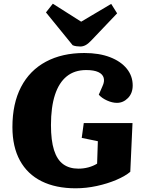

<svg xmlns="http://www.w3.org/2000/svg" viewBox="-20 -1002 777 1036"><path d="M695 -338 683 -75Q656 -52 608 -31.5Q560 -11 502.5 1.5Q445 14 388 14Q281 14 204.5 -24Q128 -62 87.5 -136Q47 -210 47 -316Q47 -443 93.5 -532.5Q140 -622 227.5 -669Q315 -716 435 -716Q515 -716 573.5 -693.5Q632 -671 664 -631.5Q696 -592 696 -541Q696 -499 670.5 -473Q645 -447 611 -447Q586 -447 558 -459.5Q530 -472 513 -491L533 -537Q545 -562 539.5 -582Q534 -602 510.5 -613Q487 -624 445 -624Q382 -624 340 -590Q298 -556 276.5 -490Q255 -424 255 -327Q255 -244 271.5 -192Q288 -140 321 -116Q354 -92 403 -92Q431 -92 457 -99Q483 -106 504 -119L508 -240L421 -258L432 -338ZM228 -935 265 -982 418 -885 580 -981 612 -930 471 -782Q456 -766 442 -758.5Q428 -751 413 -751Q404 -751 392.5 -752.5Q381 -754 372 -758Z"/></svg>

Font: Literata ExtraBold
Style: Italic
Weight: 800
Italic angle: -2°
Designer: Latin by Veronika Burian and Jose Scaglione. Greek by Irene Vlachou. Cyrillic by Vera Evstafieva
Foundry: TypeTogether
Version: Version 3.002